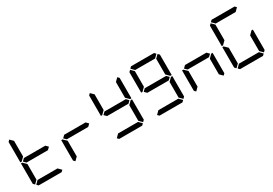

<svg xmlns="http://www.w3.org/2000/svg" viewBox="51 -2184 4795 3369"><g transform="rotate(-30 2448.0 -500.0)"><path d="M671 -499 624 -453V-454H192V-453L144 -500L192 -547V-546H624ZM672 -31 641 0H175L144 -31L206 -93H610ZM130 -45 99 -76V-490H126L130 -485L192 -424V-107ZM130 -515 126 -510H99V-924L130 -955L192 -893V-576Z M946 -45 915 -76V-490H942L946 -485L1008 -424V-107ZM1487 -499 1440 -453V-454H1008V-453L960 -500L1008 -547V-546H1440Z M2304 -31 2273 0H1807L1776 -31L1838 -93H2242ZM2317 -485 2322 -489H2349V-76L2318 -45L2256 -107V-424ZM2303 -499 2256 -453V-454H1824V-453L1776 -500L1824 -547V-546H2256ZM2318 -955 2349 -924V-510H2322L2317 -514L2256 -575V-893ZM1762 -515 1758 -510H1731V-924L1762 -955L1824 -893V-576Z M3120 -31 3089 0H2623L2592 -31L2654 -93H3058ZM3119 -499 3072 -453V-454H2640V-453L2592 -500L2640 -547V-546H3072ZM2578 -515 2574 -510H2547V-924L2578 -955L2640 -893V-576ZM2592 -969 2623 -1000H3089L3120 -969L3058 -907H2654ZM3134 -955 3165 -924V-510H3138L3133 -514L3072 -575V-893ZM3133 -485 3138 -489H3165V-76L3134 -45L3072 -107V-424Z M3949 -485 3954 -489H3981V-76L3950 -45L3888 -107V-424ZM3394 -45 3363 -76V-490H3390L3394 -485L3456 -424V-107ZM3935 -499 3888 -453V-454H3456V-453L3408 -500L3456 -547V-546H3888Z M4210 -515 4206 -510H4179V-924L4210 -955L4272 -893V-576ZM4224 -969 4255 -1000H4721L4752 -969L4690 -907H4286ZM4210 -45 4179 -76V-490H4206L4210 -485L4272 -424V-107ZM4765 -485 4770 -489H4797V-76L4766 -45L4704 -107V-424ZM4752 -31 4721 0H4255L4224 -31L4286 -93H4690Z"/></g></svg>

Font: seg115
Style: Regular
Weight: 400
Designer: Keshikan(Twitter:@keshinomi_88pro)
Version: seg115 Version 0.46